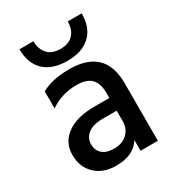

<svg xmlns="http://www.w3.org/2000/svg" viewBox="-175 -823 848 930"><g transform="rotate(-30 249.5 -357.5)"><path d="M425 -719Q425 -640 380 -597Q335 -554 251 -554Q167 -554 122 -597Q77 -640 77 -719H155Q155 -675 179 -648Q203 -621 251 -621Q299 -621 323 -648Q347 -675 347 -719ZM202 4Q130 4 86.5 -37.5Q43 -79 43 -147.5Q43 -216 98 -256.5Q153 -297 252 -297H336V-326Q336 -378 311 -404.5Q286 -431 228 -431Q147 -431 81 -386V-481Q140 -515 237 -515Q436 -515 436 -322V0H339V-60Q300 4 202 4ZM336 -169V-226H260Q204 -226 175.5 -204Q147 -182 147 -147.5Q147 -113 169 -93Q191 -73 236 -73Q281 -73 308.5 -99.5Q336 -126 336 -169Z"/></g></svg>

Font: Hind Colombo Medium
Style: Regular
Weight: 500
Designer: Jyotish Sonowal, Aditi Pimprikar
Foundry: Indian Type Foundry
Version: Version 1.000;PS 1.0;hotconv 1.0.86;makeotf.lib2.5.63406; tt